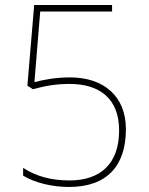

<svg xmlns="http://www.w3.org/2000/svg" viewBox="-20 -734 591 764"><path d="M254 10C406 10 481 -74 481 -220C481 -351 393 -426 259 -426C203 -426 153 -417 117 -407L140 -688H426V-714H116L89 -393L111 -379C163 -393 203 -400 257 -400C375 -400 454 -343 454 -215C454 -81 378 -16 257 -16C182 -16 123 -33 72 -66V-35C118 -7 187 10 254 10Z"/></svg>

Font: Noto Sans Gurmukhi Thin
Style: Regular
Weight: 100
Designer: Jelle Bosma - Monotype Design Team
Foundry: Monotype Imaging Inc.
Version: Version 2.004